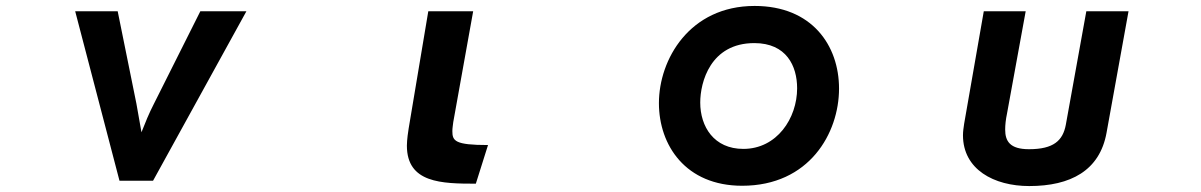

<svg xmlns="http://www.w3.org/2000/svg" viewBox="-20 -555 4040 646"><path d="M382 53H495L809 -517H654L498 -206C481 -173 469 -143 456 -110L439 -206L376 -517H233Z M1581 63 1622 -67C1510 -67 1502 -81 1502 -114C1502 -124 1504 -134 1505 -144L1572 -517H1421L1355 -123C1349 -86 1349 -68 1349 -65C1349 61 1466 63 1581 63Z M2477 70C2703 70 2803 -107 2803 -257C2803 -402 2712 -535 2519 -535C2300 -535 2197 -355 2197 -208C2197 -66 2287 70 2477 70ZM2481 -54C2382 -54 2336 -129 2336 -210C2336 -278 2370 -410 2518 -410C2626 -410 2662 -333 2662 -258C2662 -157 2594 -54 2481 -54Z M3635 -517 3566 -135C3556 -82 3525 -53 3442 -53C3378 -53 3362 -80 3362 -119C3362 -135 3364 -153 3368 -172L3431 -517H3290L3224 -139C3222 -125 3220 -113 3220 -100C3220 15 3324 71 3443 71C3582 71 3680 19 3703 -108L3777 -517Z"/></svg>

Font: LINE Seed JP App_OTF Bold
Style: Regular
Weight: 700
Designer: LINE & Fontrix & Fontworks
Version: Version 1.009